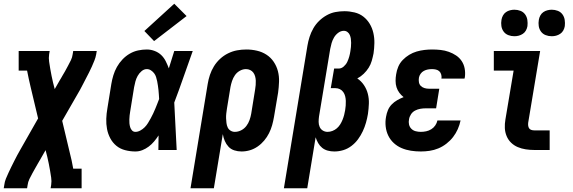

<svg xmlns="http://www.w3.org/2000/svg" viewBox="-48 -803 3068 1028"><path d="M-28 205 -25 187Q-23 170 -16.5 154Q-10 138 -2.5 122Q5 106 12.5 90.5Q20 75 28 59.5Q36 44 44 28.5Q52 13 61 -2L156 -169L116 -337Q111 -359 106 -381Q101 -403 97 -425H52V-530H218L215 -512Q212 -492 215 -473Q218 -454 221 -435Q224 -416 228 -397.5Q232 -379 236 -361L245 -326L273 -375Q274 -377 275.5 -379Q277 -381 278 -383Q278 -383 278 -383Q278 -383 278 -383Q279 -385 280 -387Q281 -389 283 -391Q283 -391 283 -391Q283 -391 283 -391V-392Q292 -406 300 -421Q308 -436 316 -450.5Q324 -465 331.5 -480.5Q339 -496 341 -512L344 -530H470L467 -512Q464 -495 457.5 -479Q451 -463 444 -447Q437 -431 429 -415.5Q421 -400 413 -384.5Q405 -369 397 -353.5Q389 -338 381 -323L285 -156L325 12Q331 34 335.5 56Q340 78 344 100H389V205H223L226 187Q229 167 226 148Q223 129 220 110Q217 91 213 72.5Q209 54 205 36L196 1L168 50Q167 52 166 54Q165 56 163 58Q163 58 163 58Q163 58 163 58Q162 60 161 62Q160 64 159 66Q159 66 158.5 66Q158 66 158 66V67Q150 81 141.5 96Q133 111 125 125.5Q117 140 109.5 155.5Q102 171 100 187L97 205Z M677 8Q649 8 622 1Q595 -6 575 -22.5Q555 -39 542.5 -62.5Q530 -86 525 -112.5Q520 -139 521 -167Q522 -195 527 -223L548 -353Q552 -377 559 -400Q566 -423 578 -444.5Q590 -466 607.5 -484.5Q625 -503 646.5 -515.5Q668 -528 691.5 -533Q715 -538 738 -538Q760 -538 780.5 -530Q801 -522 815.5 -508Q830 -494 839.5 -475Q849 -456 856 -437Q863 -460 870.5 -483.5Q878 -507 885 -530H984Q959 -461 935 -391.5Q911 -322 885 -254Q889 -190 891.5 -126.5Q894 -63 898 0H800Q800 -19 800.5 -38.5Q801 -58 801 -78Q790 -61 777 -45.5Q764 -30 748 -18Q732 -6 714 1Q696 8 677 8ZM677 -97Q690 -97 703 -104Q716 -111 726.5 -121.5Q737 -132 744.5 -144.5Q752 -157 759 -169.5Q766 -182 772 -195Q778 -208 783.5 -221Q789 -234 794 -247Q799 -260 804 -273Q803 -285 802.5 -297Q802 -309 800.5 -321Q799 -333 797.5 -344.5Q796 -356 793.5 -368Q791 -380 787.5 -391Q784 -402 777 -411Q770 -420 760 -426.5Q750 -433 738 -433Q723 -433 710 -422Q697 -411 689 -396.5Q681 -382 677 -367Q673 -352 670 -336L649 -206Q647 -196 646 -185Q645 -174 644.5 -163.5Q644 -153 645 -142.5Q646 -132 649 -122Q652 -112 659 -104.5Q666 -97 677 -97ZM777 -583 725 -637 885 -783 951 -717Z M972 205 1064 -353Q1068 -378 1076 -402Q1084 -426 1097.5 -448Q1111 -470 1130.5 -488Q1150 -506 1173.5 -517.5Q1197 -529 1221.5 -533.5Q1246 -538 1271 -538Q1300 -538 1328 -531.5Q1356 -525 1379 -510Q1402 -495 1417.5 -472Q1433 -449 1440 -422Q1447 -395 1446 -365.5Q1445 -336 1441 -307L1419 -177Q1415 -154 1409 -132.5Q1403 -111 1392.5 -90Q1382 -69 1366.5 -50.5Q1351 -32 1331.5 -18.5Q1312 -5 1290 1.5Q1268 8 1245 8Q1225 8 1206.5 2Q1188 -4 1175.5 -17.5Q1163 -31 1155.5 -48.5Q1148 -66 1145 -85L1097 205ZM1209 -97Q1227 -97 1243.5 -105.5Q1260 -114 1271 -128.5Q1282 -143 1288 -160Q1294 -177 1297 -194L1318 -324Q1320 -336 1321 -348Q1322 -360 1321.5 -371.5Q1321 -383 1318 -394Q1315 -405 1308.5 -414Q1302 -423 1291.5 -428Q1281 -433 1269 -433Q1252 -433 1236 -424Q1220 -415 1210 -400.5Q1200 -386 1194.5 -369.5Q1189 -353 1186 -337L1167 -221Q1165 -208 1163.5 -195Q1162 -182 1162.5 -169.5Q1163 -157 1164.5 -144.5Q1166 -132 1171 -121Q1176 -110 1186.5 -103.5Q1197 -97 1209 -97Z M1472 205 1598 -558Q1602 -582 1609.5 -605.5Q1617 -629 1629.5 -651Q1642 -673 1660.5 -691Q1679 -709 1701.5 -721.5Q1724 -734 1748 -738.5Q1772 -743 1796 -743Q1823 -743 1850 -736.5Q1877 -730 1897.5 -714Q1918 -698 1931.5 -675.5Q1945 -653 1951 -626.5Q1957 -600 1956.5 -572.5Q1956 -545 1952 -517Q1948 -497 1942.5 -477.5Q1937 -458 1926 -440.5Q1915 -423 1899.5 -408Q1884 -393 1865 -383Q1886 -369 1900.5 -347.5Q1915 -326 1921.5 -300.5Q1928 -275 1927 -248Q1926 -221 1922 -193Q1918 -169 1911.5 -146Q1905 -123 1894.5 -100.5Q1884 -78 1869 -57.5Q1854 -37 1833.5 -21.5Q1813 -6 1789.5 1Q1766 8 1742 8Q1724 8 1707 3.5Q1690 -1 1677 -11.5Q1664 -22 1655.5 -37Q1647 -52 1642 -68L1597 205ZM1706 -97Q1719 -97 1732 -102Q1745 -107 1755.5 -116Q1766 -125 1773.5 -137Q1781 -149 1786 -161.5Q1791 -174 1794.5 -187Q1798 -200 1800 -213Q1802 -225 1803 -238Q1804 -251 1803.5 -263.5Q1803 -276 1800 -288Q1797 -300 1790 -310Q1783 -320 1772 -325.5Q1761 -331 1748 -331H1723L1741 -436H1766Q1780 -436 1792.5 -447Q1805 -458 1811.5 -472Q1818 -486 1822 -500.5Q1826 -515 1828 -529Q1830 -540 1831 -551.5Q1832 -563 1832 -574Q1832 -585 1830.5 -595.5Q1829 -606 1825 -615.5Q1821 -625 1812.5 -631.5Q1804 -638 1793 -638Q1777 -638 1763 -627.5Q1749 -617 1740.5 -602.5Q1732 -588 1727.5 -572.5Q1723 -557 1720 -541L1660 -179Q1658 -165 1658 -150.5Q1658 -136 1663.5 -123.5Q1669 -111 1680.5 -104Q1692 -97 1706 -97Z M2205 8Q2178 8 2152 4Q2126 0 2102.5 -10Q2079 -20 2060.5 -37Q2042 -54 2031 -76.5Q2020 -99 2017 -125.5Q2014 -152 2019 -178Q2022 -196 2029 -213Q2036 -230 2049 -243.5Q2062 -257 2078.5 -266.5Q2095 -276 2113 -283Q2100 -293 2090 -306.5Q2080 -320 2075 -336Q2070 -352 2070 -370Q2070 -388 2073 -405Q2076 -426 2084.5 -446Q2093 -466 2108.5 -482Q2124 -498 2143 -509.5Q2162 -521 2182.5 -527Q2203 -533 2224 -535.5Q2245 -538 2265 -538Q2289 -538 2311.5 -535.5Q2334 -533 2355 -525.5Q2376 -518 2394 -506Q2412 -494 2424 -476Q2436 -458 2440 -435.5Q2444 -413 2441 -390Q2440 -388 2440 -386Q2440 -384 2439 -382H2315Q2315 -382 2315 -383Q2315 -384 2316 -384Q2317 -395 2314 -405Q2311 -415 2304 -421.5Q2297 -428 2286.5 -430.5Q2276 -433 2265 -433Q2254 -433 2243 -431Q2232 -429 2221.5 -423.5Q2211 -418 2204 -408Q2197 -398 2195 -387Q2193 -375 2195 -363Q2197 -351 2205 -343Q2213 -335 2224.5 -331.5Q2236 -328 2248 -328H2304L2287 -223H2231Q2217 -223 2202.5 -220.5Q2188 -218 2174.5 -211Q2161 -204 2152.5 -191Q2144 -178 2142 -164Q2139 -150 2142 -136.5Q2145 -123 2154.5 -113.5Q2164 -104 2177.5 -100.5Q2191 -97 2205 -97Q2219 -97 2233.5 -100Q2248 -103 2261 -111Q2274 -119 2282.5 -131.5Q2291 -144 2294 -158H2418Q2413 -134 2403 -111.5Q2393 -89 2378 -69.5Q2363 -50 2342.5 -34Q2322 -18 2299 -8.5Q2276 1 2252.5 4.5Q2229 8 2205 8Z M2812 0Q2789 0 2766.5 -3.5Q2744 -7 2724 -15.5Q2704 -24 2688.5 -39Q2673 -54 2664.5 -74.5Q2656 -95 2655 -117.5Q2654 -140 2658 -163L2702 -425H2596V-530H2844L2780 -146Q2779 -138 2780 -130Q2781 -122 2785 -116Q2789 -110 2796.5 -107.5Q2804 -105 2812 -105H2895V0ZM2906 -609Q2889 -609 2873.5 -615Q2858 -621 2848.5 -634Q2839 -647 2836.5 -663.5Q2834 -680 2837 -697Q2839 -709 2845 -720Q2851 -731 2861 -738Q2871 -745 2883 -748Q2895 -751 2906 -751Q2923 -751 2938.5 -745Q2954 -739 2963.5 -726Q2973 -713 2975.5 -696.5Q2978 -680 2976 -663Q2974 -651 2968 -640Q2962 -629 2951.5 -622Q2941 -615 2929.5 -612Q2918 -609 2906 -609ZM2706 -609Q2689 -609 2673.5 -615Q2658 -621 2648.5 -634Q2639 -647 2636.5 -663.5Q2634 -680 2637 -697Q2639 -709 2645 -720Q2651 -731 2661 -738Q2671 -745 2683 -748Q2695 -751 2706 -751Q2723 -751 2738.5 -745Q2754 -739 2763.5 -726Q2773 -713 2775.5 -696.5Q2778 -680 2776 -663Q2774 -651 2768 -640Q2762 -629 2751.5 -622Q2741 -615 2729.5 -612Q2718 -609 2706 -609Z"/></svg>

Font: Iosevka Curly Slab XBdObl
Style: Regular
Weight: 800
Italic angle: -9°
Monospace: yes
Designer: Belleve Invis
Foundry: Belleve Invis
Version: Version 11.1.0; ttfautohint (v1.8.3)